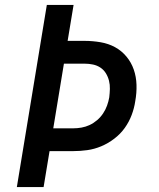

<svg xmlns="http://www.w3.org/2000/svg" viewBox="-20 -755 640 775"><path d="M48 0 169 -735H277L253 -590H322Q354 -590 386 -584.5Q418 -579 444.5 -564.5Q471 -550 490.5 -526.5Q510 -503 520 -474Q530 -445 531 -412.5Q532 -380 526 -347Q522 -319 511.5 -291Q501 -263 483.5 -238.5Q466 -214 441 -195Q416 -176 388.5 -164.5Q361 -153 332.5 -149Q304 -145 275 -145H180L156 0ZM195 -237H275Q292 -237 309 -240Q326 -243 342 -250.5Q358 -258 372 -270Q386 -282 396 -297Q406 -312 412 -328.5Q418 -345 421 -362Q423 -379 423.5 -396Q424 -413 420 -429Q416 -445 407.5 -459Q399 -473 385.5 -482Q372 -491 355.5 -494.5Q339 -498 322 -498H238Z"/></svg>

Font: Iosevka Aile Semibold Oblique
Style: Regular
Weight: 600
Italic angle: -9°
Designer: Belleve Invis
Foundry: Belleve Invis
Version: Version 31.1.0; ttfautohint (v1.8.4)